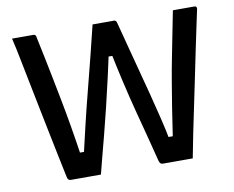

<svg xmlns="http://www.w3.org/2000/svg" viewBox="-77 -800 1104 904"><g transform="rotate(-10 475.0 -348.5)"><path d="M34 -700Q50 -700 67.5 -700Q85 -700 103 -700Q121 -700 136 -700Q140 -700 142.5 -698.5Q145 -697 147 -694Q149 -691 149 -686Q158 -644 168 -595.5Q178 -547 189 -491.5Q200 -436 212 -374Q224 -312 235.5 -244Q247 -176 258 -102L233 -116H295L272 -103Q286 -164 304 -240Q322 -316 343 -397Q364 -478 383.5 -556Q403 -634 419 -700H522Q525 -700 527.5 -698.5Q530 -697 531.5 -695Q533 -693 534 -689Q548 -637 563.5 -576.5Q579 -516 596 -453Q613 -390 629 -327.5Q645 -265 659 -207.5Q673 -150 682 -102L659 -116H718L698 -106Q709 -183 719.5 -248Q730 -313 739.5 -369.5Q749 -426 759.5 -479Q770 -532 780.5 -586Q791 -640 803 -700Q819 -700 836.5 -700Q854 -700 872 -700Q890 -700 905 -700Q910 -700 912.5 -698.5Q915 -697 916 -693.5Q917 -690 916 -685Q909 -652 899 -605Q889 -558 877 -500.5Q865 -443 852 -379Q839 -315 825 -249Q811 -183 798 -119Q785 -55 774 3Q760 3 740.5 3Q721 3 700.5 3Q680 3 662 3Q644 3 632 3Q624 3 620 -1Q616 -5 613 -15Q600 -68 583.5 -130.5Q567 -193 548.5 -264Q530 -335 512 -413.5Q494 -492 477 -576L511 -538H445L475 -576Q461 -508 445 -438Q429 -368 413 -301.5Q397 -235 381.5 -176Q366 -117 354 -71Q342 -25 335 3Q315 3 288 3Q261 3 235 3Q209 3 192 3Q184 3 180 -1Q176 -5 174 -15Q164 -63 152.5 -118.5Q141 -174 129 -233.5Q117 -293 104.5 -355Q92 -417 79.5 -480Q67 -543 55 -603Q51 -623 45.5 -649.5Q40 -676 34 -700Z"/></g></svg>

Font: Recursive Medium
Style: Regular
Weight: 500
Version: Version 1.085